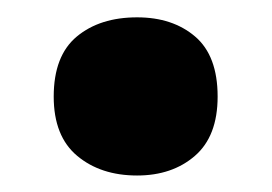

<svg xmlns="http://www.w3.org/2000/svg" viewBox="-20 -581 321 227"><path d="M43.5 -466.8Q43.5 -515.1 70.8 -537.8Q98.1 -560.5 142.1 -560.5Q184.1 -560.5 210.7 -537.8Q237.3 -515.1 237.3 -466.8Q237.3 -419.9 210.4 -396.7Q183.6 -373.5 142.1 -373.5Q99.1 -373.5 71.3 -396.7Q43.5 -419.9 43.5 -466.8Z"/></svg>

Font: Open Sans SemiCondensed ExtraBold
Style: Regular
Weight: 800
Width: 4
Designer: Monotype Design Team
Foundry: Monotype Imaging Inc.
Version: Version 3.000